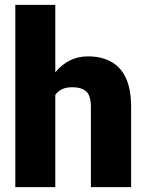

<svg xmlns="http://www.w3.org/2000/svg" viewBox="-20 -770 604 790"><path d="M207.5 -750V-472.2Q232.4 -503.4 266.6 -520.8Q300.8 -538.1 342.3 -538.1Q394.5 -538.1 434.6 -517.6Q474.6 -497.1 497.1 -450.9Q519.5 -404.8 519.5 -328.1V0H354V-329.1Q354 -377.4 334.2 -394.3Q314.5 -411.1 278.8 -411.1Q252 -411.1 234.9 -402.8Q217.8 -394.5 207.5 -379.4V0H43V-750Z"/></svg>

Font: Vazirmatn UI FD Black
Style: Regular
Weight: 900
Designer: Saber Rastikerdar
Foundry: Saber Rastikerdar
Version: Version 33.003